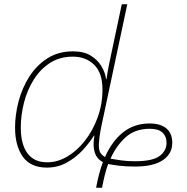

<svg xmlns="http://www.w3.org/2000/svg" viewBox="-20 -780 880 905"><path d="M433 105Q439 72 447 41.5Q455 11 465 -16Q408 -45 425 -141H423Q402 -107 369.5 -72Q337 -37 294.5 -13.5Q252 10 201 10Q124 10 87.5 -41.5Q51 -93 51 -178Q51 -239 67.5 -302Q84 -365 118 -418.5Q152 -472 203.5 -505Q255 -538 324 -538Q375 -538 407.5 -518Q440 -498 458 -468Q476 -438 480 -407H482Q487 -441 494 -476.5Q501 -512 508 -543L554 -760H580L458 -186Q452 -158 449.5 -137.5Q447 -117 446 -102Q445 -72 453.5 -59.5Q462 -47 475 -40Q508 -115 560.5 -156.5Q613 -198 685 -198Q737 -198 764.5 -174.5Q792 -151 792 -107Q792 -55 747.5 -25Q703 5 617 5Q572 5 540.5 1Q509 -3 490 -7Q482 13 474 45Q466 77 461 105ZM203 -15Q251 -15 297 -42Q343 -69 380.5 -117Q418 -165 440.5 -227Q463 -289 463 -358Q463 -436 424 -474.5Q385 -513 323 -513Q262 -513 216 -483.5Q170 -454 139 -404.5Q108 -355 93 -296Q78 -237 78 -178Q78 -101 109 -58Q140 -15 203 -15ZM616 -20Q699 -20 732 -44.5Q765 -69 765 -107Q765 -137 746 -155Q727 -173 686 -173Q615 -173 570.5 -131.5Q526 -90 501 -32Q522 -28 551.5 -24Q581 -20 616 -20Z"/></svg>

Font: Noto Sans Thin
Style: Italic
Weight: 100
Italic angle: -12°
Designer: Monotype Design Team
Foundry: Monotype Imaging Inc.
Version: Version 2.013; ttfautohint (v1.8.4.7-5d5b)